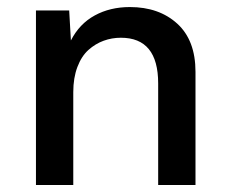

<svg xmlns="http://www.w3.org/2000/svg" viewBox="-20 -530 659 550"><path d="M83 0V-500H178.2L183.1 -414.1Q207.5 -461.9 251.5 -485.8Q295.4 -509.8 352.1 -509.8Q435.5 -509.8 487.8 -462.2Q540 -414.6 540 -324.2V0H433.1V-291Q433.1 -421.9 326.2 -421.9Q300.3 -421.9 276.9 -413.3Q253.4 -404.8 233.4 -387Q213.4 -369.1 201.7 -338.1Q189.9 -307.1 189.9 -266.1V0Z"/></svg>

Font: Work Sans Medium
Style: Regular
Weight: 500
Designer: Wei Huang
Foundry: Wei Huang
Version: Version 2.012